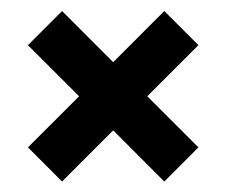

<svg xmlns="http://www.w3.org/2000/svg" viewBox="-20 -489 415 352"><path d="M93.8 -156.2 31.2 -218.8 125 -312.5 31.2 -406.2 93.8 -468.8 187.5 -375 281.2 -468.8 343.8 -406.2 250 -312.5 343.8 -218.8 281.2 -156.2 187.5 -250Z"/></svg>

Font: Oswald-Regular
Style: Regular
Weight: 400
Designer: vernon adams
Foundry: vernon adams
Version: Version 2.002; ttfautohint (v0.92.18-e454-dirty) -l 8 -r 50 